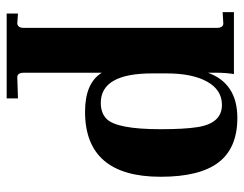

<svg xmlns="http://www.w3.org/2000/svg" viewBox="-96 -378 714 561"><g transform="rotate(90 260.5 -98.0)"><path d="M20 239V206L49 208Q62 207 62 188V-374Q62 -394 49 -394L16 -392V-425H197Q193 -402 193 -374V-349Q224 -435 325 -435Q413 -435 455 -380Q497 -325 497 -211Q497 10 307 10Q223 10 193 -39V188Q193 208 206 208L268 206V239ZM281 -36Q311 -36 328 -53Q358 -83 358 -211Q358 -280 352 -318Q341 -390 287 -390Q243 -390 219 -346.5Q195 -303 195 -229V-186Q195 -36 281 -36Z"/></g></svg>

Font: UnnaBold
Style: Bold
Weight: 700
Designer: Jorge de Buen Unna
Foundry: Omnibus-Type
Version: Version 2.008;hotconv 1.0.109;makeotfexe 2.5.65596